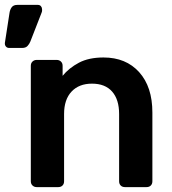

<svg xmlns="http://www.w3.org/2000/svg" viewBox="-60 -765 704 785"><path d="M-23 -569Q-31 -569 -36 -575Q-41 -581 -40 -590L-21 -713Q-19 -726 -12 -735.5Q-5 -745 11 -745H95Q103 -745 107.5 -739.5Q112 -734 112 -727Q112 -724 112 -721Q112 -718 110 -713L64 -595Q60 -585 52.5 -577Q45 -569 31 -569ZM90 0Q80 0 73 -6.5Q66 -13 66 -24V-496Q66 -507 73 -513.5Q80 -520 90 -520H172Q182 -520 189 -513.5Q196 -507 196 -496V-455Q222 -487 262.5 -508.5Q303 -530 363 -530Q455 -530 509 -470Q563 -410 563 -305V-24Q563 -13 556.5 -6.5Q550 0 539 0H451Q440 0 433.5 -6.5Q427 -13 427 -24V-299Q427 -358 398.5 -390.5Q370 -423 316 -423Q263 -423 232.5 -390.5Q202 -358 202 -299V-24Q202 -13 195.5 -6.5Q189 0 178 0Z"/></svg>

Font: Fz Rubik Med
Style: Regular
Weight: 500
Designer: Hubert and Fischer
Foundry: Hubert and Fischer
Version: Vit hóa bi FontZin.com